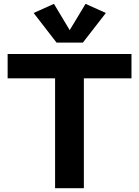

<svg xmlns="http://www.w3.org/2000/svg" viewBox="-20 -986 729 1006"><path d="M268.6 0V-575.7H20V-703.1H668.9V-575.7H419.4V0ZM262.7 -965.8 345.2 -828.1 428.2 -965.8 534.7 -918 414.1 -762.7H276.4L156.2 -918Z"/></svg>

Font: Schibsted Grotesk
Style: Bold
Weight: 700
Designer: Bakken & Baeck AS, Henrik Kongsvoll
Foundry: Schibsted ASA
Version: Version 1.100;gftools[0.9.25]